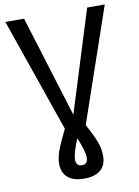

<svg xmlns="http://www.w3.org/2000/svg" viewBox="-97 -753 749 1031"><g transform="rotate(-10 277.0 -238.0)"><path d="M335 -69Q370 -4 384 33.5Q398 71 398 111Q398 160 367.5 186.5Q337 213 278 213Q219 213 188.5 186.5Q158 160 158 112Q158 78 172.5 39Q187 0 221 -69L6 -689H108L279 -135L452 -689H548ZM278 -7Q246 69 246 104Q246 140 278 140Q310 140 310 104Q310 69 278 -7Z"/></g></svg>

Font: Fira Sans
Style: Regular
Weight: 400
Designer: bBox Type GmbH & Carrois Corporate GbR & Edenspiekermann AG
Foundry: bBox Type GmbH & Carrois Corporate GbR & Edenspiekermann AG
Version: Version 4.301